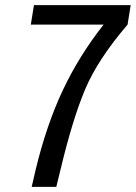

<svg xmlns="http://www.w3.org/2000/svg" viewBox="-20 -731 531 751"><path d="M479 -634.8Q361.8 -498 312.5 -380.4Q263.2 -262.7 216.8 -67.9L200.2 0H104L119.6 -67.9Q162.1 -243.2 225.6 -377.9Q289.1 -512.7 385.3 -634.8H100.6L112.8 -710.9H491.2Z"/></svg>

Font: RobotoCondensed-Italic
Style: Italic
Weight: 400
Designer: Google
Version: Version 1.200311; 2013